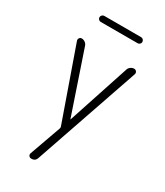

<svg xmlns="http://www.w3.org/2000/svg" viewBox="-223 -786 945 1097"><g transform="rotate(30 250.0 -237.5)"><path d="M229.5 -22.5 63.5 -494.1Q60.5 -503.9 65.9 -511.7Q71.3 -519.5 81.1 -519.5Q92.8 -519.5 103 -512.2Q113.3 -504.9 117.2 -494.1L254.9 -87.9Q254.9 -86.9 255.9 -86.9Q256.8 -86.9 256.8 -87.9L390.6 -494.1Q394.5 -504.9 404.8 -512.2Q415 -519.5 426.8 -519.5Q436.5 -519.5 442.4 -511.7Q448.2 -503.9 445.3 -494.1L208 195.3Q200.2 220.7 172.9 219.7Q163.1 219.7 157.7 211.9Q152.3 204.1 155.3 195.3L229.5 -12.7Q230.5 -18.6 229.5 -22.5ZM127 -695.3H371.1Q378.9 -695.3 384.8 -689Q390.6 -682.6 390.6 -674.8Q390.6 -667 384.8 -661.1Q378.9 -655.3 371.1 -655.3H127Q119.1 -655.3 113.3 -661.1Q107.4 -667 107.4 -674.8Q107.4 -682.6 113.3 -689Q119.1 -695.3 127 -695.3Z"/></g></svg>

Font: Rounded-L Mgen+ 1m light
Style: Regular
Weight: 200
Designer: [Source Han Sans]
Ryoko NISHIZUKA  (kana & ideographs); Paul D. Hunt (Latin, Greek & Cyrillic); Wenlong ZHANG  (bopomofo
Version: Version 1.059.20150602